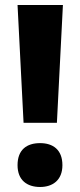

<svg xmlns="http://www.w3.org/2000/svg" viewBox="-20 -734 320 766"><path d="M207 -244 231 -714H50L74 -244ZM50 -75C50 -15 88 12 140 12C190 12 229 -15 229 -75C229 -137 191 -163 140 -163C87 -163 50 -137 50 -75Z"/></svg>

Font: Noto Sans Gujarati UI SemiCondensed ExtraBold
Style: Regular
Weight: 800
Width: 4
Designer: Jelle Bosma - Monotype Design Team, Universal Thirst
Foundry: Monotype Imaging Inc.
Version: Version 2.106